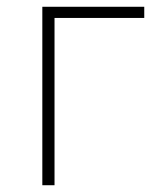

<svg xmlns="http://www.w3.org/2000/svg" viewBox="-20 -547 474 567"><path d="M105 -527H406V-494H141V0H105Z"/></svg>

Font: Kinto Sans Thin
Style: Regular
Weight: 100
Designer: Authors: Ryoko NISHIZUKA  (kana & ideographs); Paul D. Hunt (Latin, Greek & Cyrillic); Wenlong ZHANG  (bopomofo); Sandol
Foundry: Adobe Systems Incorporated, ookami Inc.
Version: Version 0.001